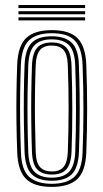

<svg xmlns="http://www.w3.org/2000/svg" viewBox="-20 -725 405 752"><path d="M182.9 7Q113.1 7 81.7 -24.7Q50.2 -56.4 47.5 -127.6Q45.2 -189.1 44.5 -245.9Q43.7 -302.7 44.5 -358.7Q45.2 -414.6 47.4 -473.2Q50.6 -547.2 83.6 -577.1Q116.5 -607 182.9 -607Q253 -607 284 -575.1Q315 -543.3 317.9 -472.2Q321.4 -380 321.3 -297.1Q321.3 -214.3 317.9 -126.8Q314.9 -52.9 282 -22.9Q249.1 7 182.9 7ZM182.9 -5.1Q240.8 -5.1 270.7 -31.9Q300.6 -58.7 303.4 -127Q306.8 -214.2 306.8 -295.5Q306.9 -376.9 303.4 -471.5Q301 -535.1 273.9 -565Q246.9 -594.9 182.9 -594.9Q121.7 -594.9 93 -566.4Q64.4 -537.9 61.7 -470.5Q59.8 -418.5 59 -363.7Q58.2 -308.9 58.9 -250.1Q59.7 -191.4 62 -127.1Q64.6 -58.3 94.9 -31.7Q125.2 -5.1 182.9 -5.1ZM182.9 -17.1Q129 -17.1 103.8 -43.1Q78.7 -69 76.2 -130.1Q74.4 -182.8 73.6 -239.5Q72.8 -296.2 73.4 -354.4Q74 -412.7 76.2 -470Q78.7 -531.7 104.1 -557.3Q129.5 -582.9 182.9 -582.9Q233.7 -582.9 260.1 -558.5Q286.6 -534.1 288.9 -472.4Q291.1 -412.8 291.9 -356.1Q292.6 -299.4 291.9 -243.3Q291.3 -187.3 289.2 -130Q286.8 -68.1 261.3 -42.6Q235.7 -17.1 182.9 -17.1ZM182.9 -29.2Q228.1 -29.2 250.3 -51.9Q272.5 -74.6 274.7 -130.4Q277.4 -203.8 277.7 -290Q278.1 -376.1 274.6 -469.4Q272.5 -525.9 250 -548.4Q227.5 -570.8 182.9 -570.8Q137.3 -570.8 115.2 -548Q93.1 -525.3 90.7 -469.6Q89 -420.3 88.1 -365.5Q87.3 -310.7 87.9 -251.6Q88.5 -192.6 90.7 -130.1Q92.9 -73.2 115.9 -51.2Q138.8 -29.2 182.9 -29.2ZM182.9 -41.3Q146.2 -41.3 126.6 -60.6Q107 -80 105.2 -130.6Q103.2 -188.4 102.5 -244.1Q101.8 -299.8 102.5 -355.6Q103.2 -411.4 105.2 -468.8Q107.1 -517.3 125.5 -538Q143.9 -558.7 182.9 -558.7Q219.5 -558.7 238.9 -539.4Q258.3 -520 260.1 -469.2Q263.1 -383.9 263.2 -298.1Q263.3 -212.3 260.2 -131Q258.3 -81.8 239.6 -61.5Q221 -41.3 182.9 -41.3ZM182.9 -53.4Q214.9 -53.4 229.5 -71.8Q244.2 -90.2 245.7 -131.7Q248.4 -208.2 248.7 -291.4Q249.1 -374.7 245.6 -468.7Q244.2 -512.1 228.6 -529.4Q213 -546.6 182.9 -546.6Q150.5 -546.6 135.9 -528.1Q121.2 -509.6 119.7 -468.1Q117.7 -412 117 -358.2Q116.3 -304.3 117 -248.6Q117.7 -193 119.7 -131Q121.2 -87.3 137.1 -70.3Q153 -53.4 182.9 -53.4ZM313.4 -693.3H52.3V-705.4H313.4ZM313.4 -645H52.3V-657.1H313.4ZM313.4 -669.2H52.3V-681.2H313.4Z"/></svg>

Font: Big Shoulders Inline Display SC Thin
Style: Regular
Weight: 100
Designer: Patric King
Foundry: XO Type Co
Version: Version 2.002